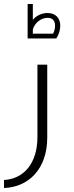

<svg xmlns="http://www.w3.org/2000/svg" viewBox="-20 -714 369 959"><path d="M217 -649C188 -649 162 -636 144 -615V-694H118V-522H261C275 -542 281 -567 281 -586C281 -625 256 -649 217 -649ZM245 -546H144V-567C154 -601 186 -625 217 -625C244 -625 255 -609 255 -585C255 -572 252 -559 245 -546ZM167 -30C167 105 96 180 0 185V225C121 221 216 132 216 -27V-391H167Z"/></svg>

Font: Sulaf Light
Style: Regular
Weight: 300
Designer: Bandar Raffah (Arabic) and Santiago Orozco (Latin)
Foundry: Caramella and Typemade
Version: Version 1.005;PS 001.005;hotconv 1.0.88;makeotf.lib2.5.64775